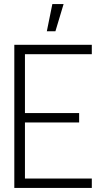

<svg xmlns="http://www.w3.org/2000/svg" viewBox="-20 -919 509 939"><path d="M429 0H50V-700H429V-654H102V-366H367V-320H102V-46H429ZM209 -766H251L291 -899H236Z"/></svg>

Font: Kulim Park ExtraLight
Style: Regular
Weight: 275
Designer: Noponies / Dale Sattler
Foundry: Noponies
Version: Version 1.000; ttfautohint (v1.8.3)